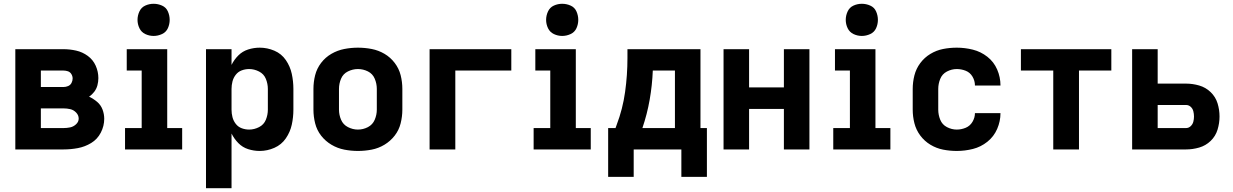

<svg xmlns="http://www.w3.org/2000/svg" viewBox="-20 -790 6520 1015"><path d="M61 0H316Q354 0 391.5 -7Q429 -14 462 -34Q495 -54 513 -89Q531 -124 531 -162Q531 -187 522 -211Q513 -235 493.5 -251.5Q474 -268 451 -279Q466 -289 478 -304.5Q490 -320 495 -339Q500 -358 500 -377Q500 -411 486 -442.5Q472 -474 444 -494.5Q416 -515 382.5 -522.5Q349 -530 316 -530H61ZM196 -330V-417H316Q328 -417 339.5 -413Q351 -409 357.5 -398Q364 -387 364 -375Q364 -363 358 -351.5Q352 -340 340 -335Q328 -330 316 -330ZM196 -113V-217H316Q334 -217 351.5 -213Q369 -209 382.5 -195Q396 -181 396 -163Q396 -146 382 -133Q368 -120 350.5 -116.5Q333 -113 316 -113Z M641 0H943V-113H864V-530H650V-417H729V-113H641ZM792 -600Q815 -600 836.5 -610Q858 -620 867.5 -641Q877 -662 877 -685Q877 -708 867.5 -729.5Q858 -751 836.5 -760.5Q815 -770 792 -770Q769 -770 748 -760.5Q727 -751 717 -729.5Q707 -708 707 -685Q707 -662 717 -641Q727 -620 748 -610Q769 -600 792 -600Z M1069 205H1204V-84Q1218 -56 1240 -33.5Q1262 -11 1292 -1.5Q1322 8 1353 8Q1393 8 1430.5 -8.5Q1468 -25 1491 -58.5Q1514 -92 1522.5 -131Q1531 -170 1531 -210V-320Q1531 -360 1522.5 -399.5Q1514 -439 1491 -472.5Q1468 -506 1430.5 -522Q1393 -538 1353 -538Q1322 -538 1292 -528.5Q1262 -519 1240 -497Q1218 -475 1204 -447V-530H1069ZM1297 -105Q1277 -105 1258 -112Q1239 -119 1226.5 -135Q1214 -151 1209 -170.5Q1204 -190 1204 -210V-320Q1204 -340 1209 -359.5Q1214 -379 1226.5 -395Q1239 -411 1258 -418Q1277 -425 1297 -425Q1324 -425 1349.5 -412Q1375 -399 1385.5 -373Q1396 -347 1396 -320V-210Q1396 -183 1385.5 -157Q1375 -131 1349.5 -118Q1324 -105 1297 -105Z M1872 8Q1909 8 1945 1Q1981 -6 2012.5 -25Q2044 -44 2066.5 -73Q2089 -102 2098 -138Q2107 -174 2107 -210V-320Q2107 -357 2098 -392.5Q2089 -428 2066.5 -457.5Q2044 -487 2012.5 -505.5Q1981 -524 1945 -531Q1909 -538 1872 -538Q1836 -538 1800 -531Q1764 -524 1732 -505.5Q1700 -487 1677.5 -457.5Q1655 -428 1646 -392.5Q1637 -357 1637 -320V-210Q1637 -174 1646 -138Q1655 -102 1677.5 -73Q1700 -44 1732 -25Q1764 -6 1800 1Q1836 8 1872 8ZM1872 -105Q1845 -105 1819.5 -118Q1794 -131 1783 -157Q1772 -183 1772 -210V-320Q1772 -348 1783 -374Q1794 -400 1819.5 -412.5Q1845 -425 1872 -425Q1900 -425 1925 -412.5Q1950 -400 1961 -374Q1972 -348 1972 -320V-210Q1972 -183 1961 -157Q1950 -131 1925 -118Q1900 -105 1872 -105Z M2251 0H2387V-417H2683V-530H2251Z M2801 0H3103V-113H3024V-530H2810V-417H2889V-113H2801ZM2952 -600Q2975 -600 2996.5 -610Q3018 -620 3027.5 -641Q3037 -662 3037 -685Q3037 -708 3027.5 -729.5Q3018 -751 2996.5 -760.5Q2975 -770 2952 -770Q2929 -770 2908 -760.5Q2887 -751 2877 -729.5Q2867 -708 2867 -685Q2867 -662 2877 -641Q2887 -620 2908 -610Q2929 -600 2952 -600Z M3582 145H3717V-113H3683V-530H3297V-483Q3297 -393 3284.5 -303.5Q3272 -214 3240 -130L3234 -113H3195V0H3582ZM3548 -113H3376Q3401 -186 3414.5 -263Q3428 -340 3431 -417H3548ZM3195 145H3330V0H3195Z M3805 0H3940V-214H4124V0H4259V-530H4124V-328H3940V-530H3805Z M4385 0H4687V-113H4608V-530H4394V-417H4473V-113H4385ZM4536 -600Q4559 -600 4580.5 -610Q4602 -620 4611.5 -641Q4621 -662 4621 -685Q4621 -708 4611.5 -729.5Q4602 -751 4580.5 -760.5Q4559 -770 4536 -770Q4513 -770 4492 -760.5Q4471 -751 4461 -729.5Q4451 -708 4451 -685Q4451 -662 4461 -641Q4471 -620 4492 -610Q4513 -600 4536 -600Z M5038 8Q5081 8 5123 -2.5Q5165 -13 5199.5 -40.5Q5234 -68 5251.5 -108.5Q5269 -149 5269 -192H5134Q5134 -168 5121 -146Q5108 -124 5085 -114.5Q5062 -105 5038 -105Q5011 -105 4986 -118Q4961 -131 4950.5 -157Q4940 -183 4940 -210V-320Q4940 -347 4950.5 -373Q4961 -399 4986 -412Q5011 -425 5038 -425Q5062 -425 5085 -416Q5108 -407 5121 -385Q5134 -363 5134 -338H5269Q5269 -382 5251.5 -422.5Q5234 -463 5199.5 -490Q5165 -517 5123 -527.5Q5081 -538 5038 -538Q5001 -538 4965.5 -531Q4930 -524 4898.5 -505Q4867 -486 4845 -456.5Q4823 -427 4814 -391.5Q4805 -356 4805 -320V-210Q4805 -174 4814 -138.5Q4823 -103 4845 -73.5Q4867 -44 4898.5 -25Q4930 -6 4965.5 1Q5001 8 5038 8Z M5548 0H5684V-417H5855V-530H5377V-417H5548Z M5965 0H6250Q6285 0 6319.5 -10Q6354 -20 6380 -45Q6406 -70 6416.5 -104.5Q6427 -139 6427 -174Q6427 -210 6416.5 -244Q6406 -278 6380 -303Q6354 -328 6319.5 -338Q6285 -348 6250 -348H6100V-530H5965ZM6100 -113V-235H6250Q6264 -235 6274.5 -225.5Q6285 -216 6288.5 -202Q6292 -188 6292 -174Q6292 -160 6288.5 -146.5Q6285 -133 6274.5 -123Q6264 -113 6250 -113Z"/></svg>

Font: Iosevka Sparkle Extrabold
Style: Regular
Weight: 800
Designer: Belleve Invis
Foundry: Belleve Invis
Version: Version 4.5.0; ttfautohint (v1.8.3)